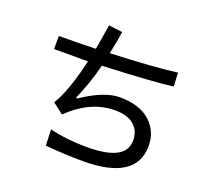

<svg xmlns="http://www.w3.org/2000/svg" viewBox="-140 -972 1280 1186"><g transform="rotate(20 500.0 -379.0)"><path d="M886.7 -582Q773.4 -566.4 425.8 -550.8Q394.5 -425.8 343.8 -312.5L351.6 -308.6Q496.1 -406.2 597.7 -406.2Q726.6 -406.2 796.9 -343.8Q867.2 -281.2 867.2 -183.6Q867.2 -70.3 779.3 -13.7Q691.4 43 519.5 43Q402.3 43 269.5 31.2L265.6 -74.2Q378.9 -46.9 511.7 -46.9Q636.7 -46.9 701.2 -80.1Q765.6 -113.3 765.6 -183.6Q765.6 -246.1 722.7 -283.2Q679.7 -320.3 597.7 -320.3Q437.5 -320.3 296.9 -183.6L226.6 -238.3Q289.1 -339.8 335.9 -546.9H113.3V-632.8Q230.5 -632.8 355.5 -636.7L382.8 -800.8L472.7 -789.1Q464.8 -730.5 445.3 -640.6Q734.4 -652.3 882.8 -671.9Z"/></g></svg>

Font: WenQuanYi Micro Hei
Style: Regular
Weight: 400
Foundry: Ascender Corporation
Version: Version 0.2.0-beta